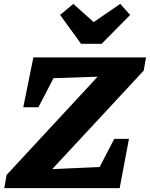

<svg xmlns="http://www.w3.org/2000/svg" viewBox="-20 -970 773 990"><path d="M721 -606 201 -46 178 -95 494 -109 569 -254H645L597 0H2L14 -68L533 -628L556 -577L256 -567L178 -417H100L152 -674H733ZM398 -744 290 -893 358 -950 463 -856 600 -950 651 -893 504 -744Z"/></svg>

Font: Piazzolla Thin Black
Style: Italic
Weight: 900
Italic angle: -11.3°
Version: Version 2.005